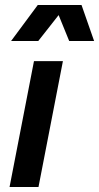

<svg xmlns="http://www.w3.org/2000/svg" viewBox="-20 -743 394 763"><path d="M18 0H133L230 -500H115ZM24 -580H132L213 -683L255 -580H354L304 -723H130Z"/></svg>

Font: Uncut Sans Semibold Italic
Style: Regular
Weight: 600
Italic angle: -11°
Designer: Kasper Nordkvist
Foundry: UNCUT.wtf
Version: Version 1.304;Glyphs 3.2 (3246)